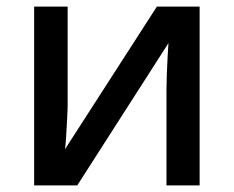

<svg xmlns="http://www.w3.org/2000/svg" viewBox="-20 -559 706 579"><path d="M184 -245Q184 -229 182.5 -202Q181 -175 179.5 -148.5Q178 -122 176 -109L453 -539H582V0H482V-287Q482 -306 483 -334Q484 -362 485.5 -388.5Q487 -415 488 -429L213 0H83V-539H184Z"/></svg>

Font: Noto Sans Medium
Style: Regular
Weight: 500
Designer: Monotype Design Team
Foundry: Monotype Imaging Inc.
Version: Version 2.007